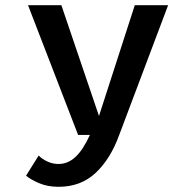

<svg xmlns="http://www.w3.org/2000/svg" viewBox="-20 -520 750 740"><path d="M216.5 -500 361.5 -73 499.5 -500H628L439.5 0Q406 92.5 348.8 146.2Q291.5 200 205.5 200Q163.5 200 130.2 185.8Q97 171.5 80.5 157L129 79.5Q141.5 92.5 162 102.2Q182.5 112 205.5 112Q241.5 112 270.8 85Q300 58 326.5 0H281L88 -500Z"/></svg>

Font: League Mono Medium
Style: Regular
Weight: 500
Width: 6
Designer: Tyler Finck
Foundry: The League of Moveable Type / Tyler Finck
Version: Version 2.300;RELEASE